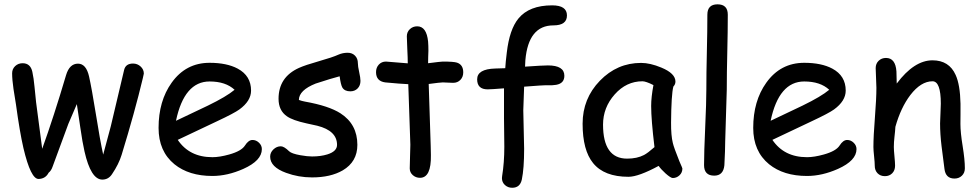

<svg xmlns="http://www.w3.org/2000/svg" viewBox="-20 -806 4595 904"><path d="M652.3 -437Q614.3 -277.8 552.7 -77.1Q539.1 -32.7 507.3 14.2Q490.2 40 460.9 39.6Q407.7 38.6 377.9 -92.8Q368.2 -134.8 357.9 -207L341.8 -315.9L301.8 -222.7L227.5 -21Q221.2 -2.4 209 7.3Q194.3 35.6 162.1 36.6Q125 38.1 90.3 -108.9Q72.8 -184.6 55.2 -314L43.5 -387.2Q37.1 -431.2 37.1 -460.9Q37.1 -481.4 51.5 -494.9Q65.9 -508.3 86.4 -508.3Q123.5 -508.3 132.3 -467.8Q138.7 -439 142.6 -396.5L149.9 -324.7L178.7 -105.5Q232.9 -255.9 291 -452.1Q307.1 -506.3 347.2 -506.3Q385.7 -506.3 399.4 -445.8Q412.1 -388.7 431.2 -270Q450.7 -147 465.8 -78.1L501.5 -210.9L564.5 -477.1Q571.8 -506.8 606.4 -506.8Q627 -506.8 642.1 -492.9Q657.2 -479 657.2 -459.5Q657.2 -457 652.3 -437Z M980 22.5Q869.6 22.5 801.3 -32.7Q726.6 -93.8 726.6 -203.6Q726.6 -330.6 788.1 -416.5Q855 -510.3 966.8 -510.3Q1047.9 -510.3 1099.1 -482.9Q1162.1 -449.2 1162.1 -379.4Q1162.1 -330.6 1106.9 -290.5Q1082.5 -272.9 1003.4 -235.8L816.9 -147.5Q844.2 -106.9 885 -86.4Q925.8 -65.9 980 -65.9Q1013.7 -65.9 1059.1 -78.6Q1116.7 -94.7 1133.3 -120.8Q1149.9 -147 1168.9 -147Q1186 -147 1199.5 -134Q1212.9 -121.1 1212.9 -104Q1212.9 -49.8 1125.5 -10.7Q1050.8 22.5 980 22.5ZM966.8 -422.4Q907.2 -422.4 867.7 -376.2Q828.1 -330.1 808.6 -237.3L958.5 -308.6Q1046.9 -351.6 1084.5 -383.3Q1042.5 -422.4 966.8 -422.4Z M1629.4 -376Q1602.5 -376 1591.8 -394Q1584.5 -406.7 1579.1 -446.8Q1542.5 -437.5 1466.3 -412.6Q1387.7 -381.3 1387.2 -335.4Q1401.9 -330.1 1416 -327.6Q1528.3 -307.6 1583 -272.5Q1662.6 -221.2 1662.6 -124Q1662.6 -44.4 1593.8 -3.9Q1536.6 29.3 1449.2 29.3Q1385.3 29.3 1327.1 7.8Q1252 -19.5 1252 -68.4Q1252 -87.9 1267.3 -102.5Q1282.7 -117.2 1302.2 -117.2Q1317.4 -117.2 1341.3 -93.8Q1353 -82.5 1394 -75.2Q1426.8 -69.3 1449.2 -69.3Q1490.2 -69.3 1521.5 -79.1Q1566.9 -93.3 1566.9 -124Q1566.9 -190.4 1474.1 -213.9L1423.3 -225.1Q1358.4 -239.3 1331.1 -258.3Q1291.5 -285.6 1291.5 -340.8Q1291.5 -442.9 1387.7 -486.3Q1417 -499.5 1481.4 -517.8Q1545.9 -536.1 1573.7 -548.8Q1593.8 -557.6 1617.2 -557.6Q1638.2 -557.6 1651.6 -543.9Q1665 -530.3 1665 -508.3Q1665 -494.1 1671.1 -466.8Q1677.2 -439.5 1677.2 -425.3Q1677.2 -403.3 1663.8 -389.6Q1650.4 -376 1629.4 -376Z M2113.3 -416Q2103 -416 2089.1 -417Q2075.2 -418 2064.9 -418Q2053.7 -418 1998.5 -410.6L2007.8 -122.1L2008.3 -100.6L2008.8 -75.7Q2010.7 31.2 1957.5 31.2Q1938 31.2 1923.6 18.6Q1909.2 5.9 1909.2 -13.2Q1909.2 -31.7 1910.6 -68.8Q1912.1 -106 1912.1 -124.5L1902.3 -409.7Q1866.7 -411.1 1793.9 -418Q1750.5 -423.8 1750.5 -466.3Q1750.5 -487.8 1763.7 -502Q1776.9 -516.1 1797.4 -516.1L1899.9 -507.8Q1899.9 -532.7 1897.7 -574.5Q1895.5 -616.2 1895.5 -634.8Q1895.5 -655.3 1909.7 -668.7Q1923.8 -682.1 1944.3 -682.1Q1988.3 -682.1 1995.6 -610.4Q1997.1 -592.3 1997.1 -566.9L1996.1 -538.6L1995.6 -508.3Q2056.2 -516.1 2064.9 -516.1Q2115.7 -516.1 2131.3 -511.2Q2161.1 -501.5 2161.1 -465.3Q2161.1 -443.8 2147.7 -429.9Q2134.3 -416 2113.3 -416Z M2585.9 -686.5Q2467.8 -686.5 2453.6 -522.5L2452.1 -492.2Q2535.2 -498 2559.6 -498Q2637.2 -498 2637.2 -449.2Q2637.2 -413.6 2599.1 -406.7Q2582.5 -403.8 2560.3 -404.5Q2538.1 -405.3 2447.8 -397.9L2443.8 -286.6Q2443.8 -256.3 2445.8 -195.8Q2447.8 -135.3 2447.8 -105.5Q2447.8 -12.7 2437 39.1Q2428.7 78.1 2391.6 78.1Q2371.6 78.1 2357.4 65.2Q2343.3 52.2 2343.3 32.7Q2343.3 28.8 2344.2 22.9Q2354.5 -40.5 2354.5 -115.2L2353 -248.5V-390.1Q2292 -385.3 2275.9 -385.3Q2226.6 -385.3 2226.6 -432.6Q2226.6 -481 2312 -483.4L2358.9 -484.9Q2360.4 -512.2 2366.2 -559.1Q2378.9 -667.5 2420.9 -718.8Q2471.7 -780.8 2579.6 -780.8Q2649.4 -780.8 2649.4 -733.4Q2649.4 -686.5 2585.9 -686.5Z M3147.5 32.2Q3138.2 32.2 3113.8 10.7Q3091.8 -9.3 3081.1 -24.9Q3034.2 0.5 2998.5 13.4Q2962.9 26.4 2939 26.4Q2824.7 26.4 2772.5 -38.1Q2723.1 -98.6 2723.1 -223.6Q2723.1 -341.8 2804.4 -425.8Q2885.7 -509.8 2998.5 -509.8Q3041 -509.8 3093.8 -487.8Q3160.2 -460.4 3160.2 -421.9Q3160.2 -408.7 3150.4 -398.4Q3145.5 -379.9 3142.8 -337.4Q3140.1 -294.9 3139.6 -228.5Q3139.2 -168 3147.9 -132.8Q3152.8 -111.3 3178.7 -46.9Q3182.1 -38.1 3189.9 -21L3192.9 -12.7Q3192.9 6.8 3179.2 19.5Q3165.5 32.2 3147.5 32.2ZM3045.9 -307.1Q3045.9 -328.1 3048.6 -352.8Q3051.3 -377.4 3056.6 -405.3Q3038.6 -414.6 3025.6 -418.9Q3012.7 -423.3 3004.9 -423.3Q2929.2 -423.3 2874.3 -361.6Q2819.3 -299.8 2819.3 -219.2Q2819.3 -139.2 2847.7 -99.1Q2876 -59.1 2932.6 -59.1Q2979.5 -59.1 3012.2 -76.2Q3029.8 -85.4 3061.5 -113.3Q3045.9 -242.7 3045.9 -307.1Z M3401.9 -383.8 3394.5 -141.1Q3394.5 -102.5 3390.6 -27.8Q3385.7 21 3342.8 21Q3294.9 21 3294.9 -28.8Q3294.9 -87.9 3300.3 -206.3Q3305.7 -324.7 3305.7 -383.8Q3305.7 -460.9 3308.1 -560.3Q3310.5 -659.7 3310.5 -736.8Q3310.5 -785.6 3358.4 -785.6Q3406.7 -785.6 3406.7 -736.8Q3406.7 -659.7 3404.3 -560.3Q3401.9 -460.9 3401.9 -383.8Z M3779.8 22.5Q3669.4 22.5 3601.1 -32.7Q3526.4 -93.8 3526.4 -203.6Q3526.4 -330.6 3587.9 -416.5Q3654.8 -510.3 3766.6 -510.3Q3847.7 -510.3 3898.9 -482.9Q3961.9 -449.2 3961.9 -379.4Q3961.9 -330.6 3906.7 -290.5Q3882.3 -272.9 3803.2 -235.8L3616.7 -147.5Q3644 -106.9 3684.8 -86.4Q3725.6 -65.9 3779.8 -65.9Q3813.5 -65.9 3858.9 -78.6Q3916.5 -94.7 3933.1 -120.8Q3949.7 -147 3968.8 -147Q3985.8 -147 3999.3 -134Q4012.7 -121.1 4012.7 -104Q4012.7 -49.8 3925.3 -10.7Q3850.6 22.5 3779.8 22.5ZM3766.6 -422.4Q3707 -422.4 3667.5 -376.2Q3627.9 -330.1 3608.4 -237.3L3758.3 -308.6Q3846.7 -351.6 3884.3 -383.3Q3842.3 -422.4 3766.6 -422.4Z M4474.1 34.7Q4432.1 34.7 4426.8 -11.2L4413.1 -118.2Q4406.2 -175.3 4406.2 -225.1Q4406.2 -238.8 4408 -271.5Q4409.7 -304.2 4409.7 -317.9Q4409.7 -423.3 4370.6 -423.3Q4315.9 -423.3 4266.1 -358.4Q4221.2 -299.3 4195.8 -209Q4194.8 -189.9 4191.4 -161.1Q4188.5 -136.7 4188.5 -113.8Q4188.5 -99.1 4191.4 -69.8Q4194.3 -40.5 4194.3 -25.9Q4194.3 -3.9 4180.9 9.8Q4167.5 23.4 4146.5 23.4Q4125 23.4 4111.8 9.8Q4098.6 -3.9 4098.6 -25.9Q4098.6 -40.5 4095.5 -69.8Q4092.3 -99.1 4092.3 -113.8Q4092.3 -164.1 4099.4 -253.2Q4106.4 -342.3 4106.4 -392.6Q4106.4 -408.2 4104.7 -439Q4103 -469.7 4103 -485.4Q4103 -506.3 4116.9 -519.8Q4130.9 -533.2 4151.4 -533.2Q4196.3 -533.2 4200.7 -469.7L4202.1 -412.6Q4284.2 -522 4370.6 -522Q4448.7 -522 4479.5 -453.1Q4500.5 -407.2 4502.4 -317.4V-268.1L4502 -222.7Q4502 -182.1 4512.5 -117.9Q4522.9 -53.7 4522.9 -13.7Q4522.9 7.8 4509 21.2Q4495.1 34.7 4474.1 34.7Z"/></svg>

Font: YBG Kramawirya
Style: Regular
Weight: 400
Designer: R.S. Wihananto
Foundry: R.S. Wihananto
Version: Version 2.0.1